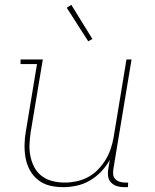

<svg xmlns="http://www.w3.org/2000/svg" viewBox="-20 -766 640 794"><path d="M241 8Q212 8 185.5 1.5Q159 -5 138 -21.5Q117 -38 104 -61.5Q91 -85 86 -111.5Q81 -138 81.5 -166.5Q82 -195 87 -223L133 -501H65V-520H157L107 -220Q103 -194 102 -168.5Q101 -143 106 -119Q111 -95 122.5 -73.5Q134 -52 153.5 -37.5Q173 -23 197.5 -17Q222 -11 248 -11Q272 -11 296 -16Q320 -21 343 -33Q366 -45 384.5 -64Q403 -83 416.5 -105Q430 -127 438 -151Q446 -175 450 -199L503 -520H524L449 -68Q447 -57 448 -45.5Q449 -34 456.5 -26Q464 -18 474.5 -14.5Q485 -11 497 -11H510L509 8H493Q477 8 463 3.5Q449 -1 439 -11.5Q429 -22 427 -37.5Q425 -53 428 -68L434 -105Q420 -79 398.5 -56.5Q377 -34 351 -19Q325 -4 296.5 2Q268 8 241 8ZM345 -595 256 -734 275 -746 362 -605Z"/></svg>

Font: Iosevka Etoile Thin
Style: Italic
Weight: 100
Italic angle: -9°
Designer: Belleve Invis
Foundry: Belleve Invis
Version: Version 22.1.2; ttfautohint (v1.8.4)